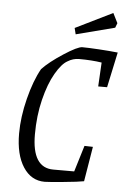

<svg xmlns="http://www.w3.org/2000/svg" viewBox="-55 -812 565 861"><g transform="rotate(5 227.5 -381.5)"><path d="M455 -597 421 -438H381L387 -546Q342 -553 285 -553Q258 -553 234 -538Q208 -524 180.5 -476.5Q153 -429 135 -356Q117 -283 117 -199Q117 -49 213 -49H307L343 -167L381 -166L355 -9Q331 -4 262 2.5Q193 9 179 9Q118 9 82 -46.5Q46 -102 46 -197Q46 -271 67 -354.5Q88 -438 119 -493Q151 -527 212.5 -567Q274 -607 295 -607Q320 -607 369.5 -604Q419 -601 455 -597ZM253 -690 420 -772 442 -728 434 -707 260 -662Z"/></g></svg>

Font: Grenze Light
Style: Italic
Weight: 300
Italic angle: -10°
Designer: Renata Polastri
Foundry: Omnibus-Type
Version: Version 1.002; ttfautohint (v1.8)